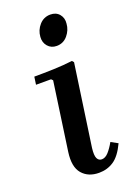

<svg xmlns="http://www.w3.org/2000/svg" viewBox="-137 -751 579 817"><g transform="rotate(-20 152.5 -342.0)"><path d="M255 -97 286 -80Q262 -29 232.5 -9.5Q203 10 166 10Q117 10 90 -21.5Q63 -53 72 -118L116 -427L109 -434H41L46 -469Q89 -469 134 -470.5Q179 -472 219 -477L226 -469L173 -100Q169 -67 175.5 -53.5Q182 -40 196 -40Q212 -40 226.5 -56Q241 -72 255 -97ZM181 -559Q156 -559 141 -576.5Q126 -594 128 -619Q130 -649 150 -671.5Q170 -694 200 -694Q226 -694 240.5 -676.5Q255 -659 252 -634Q250 -605 230.5 -582Q211 -559 181 -559Z"/></g></svg>

Font: Brygada 1918 SemiBold
Style: Italic
Weight: 600
Italic angle: -8°
Designer: Mateusz Machalski | Borys Kosmynka | Przemek Hoffer
Foundry: NIEPODLEGLA 2018
Version: Version 3.006